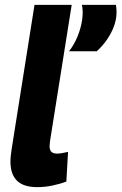

<svg xmlns="http://www.w3.org/2000/svg" viewBox="-20 -760 500 790"><path d="M122 -740H275L187 -187Q186 -179 185 -171.5Q184 -164 184 -157Q184 -149 187 -142Q190 -135 197 -131.5Q204 -128 214 -128Q225 -128 235.5 -130Q246 -132 260 -135L253 -13Q227 -3 195.5 3.5Q164 10 133 10Q77 10 50 -16.5Q23 -43 23 -95Q23 -107 24.5 -120.5Q26 -134 28 -147ZM264 -549Q285 -576 299 -610Q313 -644 318 -678.5Q323 -713 317 -740H457Q466 -688 443 -637.5Q420 -587 378 -549Z"/></svg>

Font: Georama ExtraCondensed Thin
Style: Bold Italic
Weight: 700
Italic angle: -9°
Version: Version 1.001